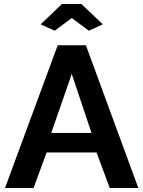

<svg xmlns="http://www.w3.org/2000/svg" viewBox="-20 -935 712 955"><path d="M182.1 -814 288.1 -915H384.8L491.2 -814L421.9 -782.2L336.9 -845.2L252 -782.2ZM267.1 -710H407.2L668 0H525.9L460 -176.8H211.9L147 0H4.9ZM435.1 -273.9 336.9 -566.9 234.9 -273.9Z"/></svg>

Font: Rawline
Style: Bold
Weight: 700
Designer: Matt McInerney, Pablo Impallari, Rodrigo Fuenzalida
Foundry: Matt McInerney, Pablo Impallari, Rodrigo Fuenzalida
Version: Version 4.020;PS 004.020;hotconv 1.0.88;makeotf.lib2.5.64775